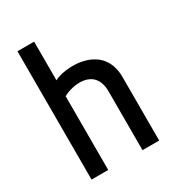

<svg xmlns="http://www.w3.org/2000/svg" viewBox="-169 -804 832 907"><g transform="rotate(-30 246.5 -350.0)"><path d="M433 0V-346C433 -422 398 -468 348 -491C284 -521 194 -511 155 -489V-700H64V0H155V-402C206 -432 342 -456 342 -320V0Z"/></g></svg>

Font: Advent Pro
Style: SemiBold
Weight: 600
Designer: Andreas Kalpakidis
Foundry: Andreas Kalpakidis
Version: Version 2.002 2008